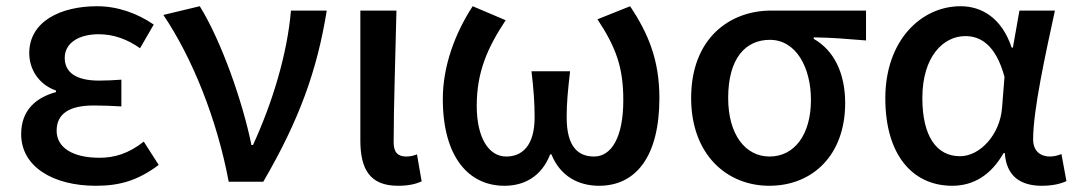

<svg xmlns="http://www.w3.org/2000/svg" viewBox="-20 -584 3459 617"><path d="M288 13C363 13 422 -3 490 -54L442 -129C393 -90 347 -77 300 -77C213 -77 162 -110 162 -164C162 -218 202 -245 281 -245C309 -245 338 -244 370 -242V-328C343 -326 320 -325 298 -325C222 -325 188 -353 188 -398C188 -447 235 -474 297 -474C345 -474 389 -458 430 -429L474 -505C422 -541 358 -564 292 -564C176 -564 74 -516 74 -413C74 -363 103 -313 160 -293V-288C97 -271 48 -231 48 -153C48 -48 151 13 288 13Z M715 0H826C941 -197 999 -357 1030 -550H915C903 -409 855 -253 793 -118H788C760 -256 692 -451 622 -564L505 -536C598 -398 677 -202 715 0Z M1259 13C1295 13 1316 7 1335 -1L1320 -88C1308 -83 1296 -81 1286 -81C1260 -81 1245 -93 1245 -126C1245 -246 1251 -408 1254 -550H1138V-133C1138 -41 1168 13 1259 13Z M1601 13C1664 13 1720 -16 1748 -88H1752C1781 -16 1841 13 1905 13C2025 13 2099 -83 2099 -269C2099 -393 2062 -478 2005 -564L1900 -522C1960 -431 1983 -367 1983 -262C1983 -141 1944 -81 1889 -81C1839 -81 1801 -111 1801 -207C1801 -255 1805 -294 1812 -355H1688C1695 -294 1698 -255 1698 -207C1698 -116 1658 -81 1607 -81C1550 -81 1512 -142 1512 -244C1512 -352 1546 -430 1605 -519L1499 -564C1444 -480 1403 -374 1403 -266C1403 -81 1485 13 1601 13Z M2452 13C2591 13 2696 -85 2696 -253C2696 -350 2659 -423 2595 -459V-464C2655 -463 2702 -459 2763 -454V-550H2458C2325 -550 2201 -461 2201 -269C2201 -87 2316 13 2452 13ZM2453 -81C2375 -81 2320 -152 2320 -269C2320 -397 2376 -456 2454 -456C2539 -456 2586 -366 2586 -263C2586 -150 2532 -81 2453 -81Z M3040 13C3109 13 3165 -22 3205 -92H3209C3214 -18 3259 13 3328 13C3364 13 3390 6 3407 -2L3391 -89C3379 -84 3366 -81 3354 -81C3323 -81 3300 -99 3300 -136C3300 -231 3340 -411 3370 -550H3256L3235 -431H3231C3199 -527 3134 -564 3067 -564C2940 -564 2825 -454 2825 -268C2825 -87 2912 13 3040 13ZM3065 -82C2989 -82 2944 -147 2944 -269C2944 -403 3012 -468 3082 -468C3131 -468 3180 -440 3208 -337L3200 -236C3193 -152 3130 -82 3065 -82Z"/></svg>

Font: Noto Sans JP Medium
Style: Regular
Weight: 500
Designer: Ryoko NISHIZUKA  (kana, bopomofo & ideographs); Paul D. Hunt (Latin, Greek & Cyrillic); Sandoll Communications , Soo-you
Foundry: Adobe
Version: Version 2.002;hotconv 1.0.116;makeotfexe 2.5.65601